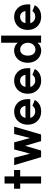

<svg xmlns="http://www.w3.org/2000/svg" viewBox="1334 -2084 765 3474"><g transform="rotate(-90 1717.0 -346.5)"><path d="M134 -364H39V-475H134V-647H263V-475H378V-364H263V14H134Z M1021 14H901L816 -275L731 14H611L467 -473H600L674 -187L751 -473H879L957 -187L1030 -473H1163Z M1199 -228Q1199 -299 1229 -355Q1259 -411 1312.5 -442Q1366 -473 1435 -473Q1503 -473 1548 -445Q1593 -417 1613.5 -387Q1634 -357 1639 -342Q1661 -296 1661 -221L1660 -182H1322Q1331 -142 1363.5 -117Q1396 -92 1435 -92Q1479 -92 1504.5 -108.5Q1530 -125 1540 -143L1645 -101Q1625 -53 1571 -19Q1517 15 1435 15Q1366 15 1312.5 -16Q1259 -47 1229 -102Q1199 -157 1199 -228ZM1435 -366Q1392 -366 1361.5 -339.5Q1331 -313 1322 -269H1541Q1532 -314 1505.5 -340Q1479 -366 1435 -366Z M1759 -228Q1759 -299 1789 -355Q1819 -411 1872.5 -442Q1926 -473 1995 -473Q2063 -473 2108 -445Q2153 -417 2173.5 -387Q2194 -357 2199 -342Q2221 -296 2221 -221L2220 -182H1882Q1891 -142 1923.5 -117Q1956 -92 1995 -92Q2039 -92 2064.5 -108.5Q2090 -125 2100 -143L2205 -101Q2185 -53 2131 -19Q2077 15 1995 15Q1926 15 1872.5 -16Q1819 -47 1789 -102Q1759 -157 1759 -228ZM1995 -366Q1952 -366 1921.5 -339.5Q1891 -313 1882 -269H2101Q2092 -314 2065.5 -340Q2039 -366 1995 -366Z M2319 -229Q2319 -300 2347.5 -355.5Q2376 -411 2427.5 -442.5Q2479 -474 2546 -474Q2575 -474 2613.5 -459Q2652 -444 2681 -406V-709H2810V14H2681V-51Q2652 -15 2613 0.5Q2574 16 2546 16Q2479 16 2427.5 -15Q2376 -46 2347.5 -102Q2319 -158 2319 -229ZM2681 -226Q2681 -265 2665 -296.5Q2649 -328 2621 -346.5Q2593 -365 2560 -365Q2508 -365 2478 -327.5Q2448 -290 2448 -226Q2448 -162 2478 -125Q2508 -88 2560 -88Q2593 -88 2621 -106Q2649 -124 2665 -156Q2681 -188 2681 -226Z M2913 -228Q2913 -299 2943 -355Q2973 -411 3026.5 -442Q3080 -473 3149 -473Q3217 -473 3262 -445Q3307 -417 3327.5 -387Q3348 -357 3353 -342Q3375 -296 3375 -221L3374 -182H3036Q3045 -142 3077.5 -117Q3110 -92 3149 -92Q3193 -92 3218.5 -108.5Q3244 -125 3254 -143L3359 -101Q3339 -53 3285 -19Q3231 15 3149 15Q3080 15 3026.5 -16Q2973 -47 2943 -102Q2913 -157 2913 -228ZM3149 -366Q3106 -366 3075.5 -339.5Q3045 -313 3036 -269H3255Q3246 -314 3219.5 -340Q3193 -366 3149 -366Z"/></g></svg>

Font: SUITE ExtraBold
Style: Regular
Weight: 800
Designer: Sun
Foundry: Sun
Version: Version 2.040